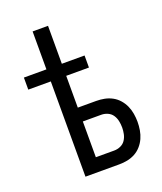

<svg xmlns="http://www.w3.org/2000/svg" viewBox="-136 -824 772 913"><g transform="rotate(-20 250.0 -367.5)"><path d="M138 0V-482H24V-543H138V-735H216V-543H331V-482H216V-321H309Q330 -321 350.5 -317Q371 -313 389.5 -303Q408 -293 422 -277Q436 -261 444.5 -242Q453 -223 456.5 -202Q460 -181 460 -161Q460 -140 456.5 -119Q453 -98 444.5 -79Q436 -60 422 -44Q408 -28 389.5 -18Q371 -8 350.5 -4Q330 0 309 0ZM309 -70Q326 -70 341.5 -77Q357 -84 366 -97.5Q375 -111 378.5 -127.5Q382 -144 382 -160Q382 -177 378.5 -193.5Q375 -210 366 -223.5Q357 -237 341.5 -244Q326 -251 309 -251H216V-70Z"/></g></svg>

Font: Iosevka Term Curly
Style: Regular
Weight: 400
Designer: Belleve Invis
Foundry: Belleve Invis
Version: Version 32.3.0